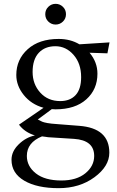

<svg xmlns="http://www.w3.org/2000/svg" viewBox="-20 -723 611 1001"><path d="M269 -153 250 -154 177 -100Q192 -92 200 -88.5Q208 -85 227 -81.5Q246 -78 278 -76L393 -67Q550 -55 550 73Q550 144 472.5 201Q395 258 286 258Q173 258 106.5 219Q40 180 40 110Q40 66 77.5 29.5Q115 -7 162 -17Q109 -33 79 -73L207 -161Q143 -179 104 -227.5Q65 -276 65 -332Q65 -413 124.5 -466.5Q184 -520 286 -520Q347 -520 394 -492L551 -502L540 -445L447 -448Q488 -399 488 -339Q488 -257 430 -205Q372 -153 269 -153ZM294 -196Q345 -196 374 -227Q403 -258 403 -321Q403 -392 363.5 -437Q324 -482 269 -482Q214 -482 182 -447.5Q150 -413 150 -348Q150 -284 190 -240Q230 -196 294 -196ZM120 90Q120 144 167 181Q214 218 300 218Q379 218 425 180.5Q471 143 471 90Q471 8 366 1L240 -7Q232 -7 218.5 -9.5Q205 -12 199 -12Q120 20 120 90ZM308 -610.5Q292 -595 270 -595Q248 -595 232 -610.5Q216 -626 216 -649Q216 -672 232 -687.5Q248 -703 270 -703Q292 -703 308 -687.5Q324 -672 324 -649Q324 -626 308 -610.5Z"/></svg>

Font: Coconat
Style: Regular
Weight: 400
Designer: Sara Lavazza
Foundry: Collletttivo
Version: Version 1.000;Glyphs 3.2 (3217)